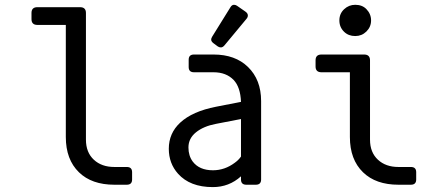

<svg xmlns="http://www.w3.org/2000/svg" viewBox="-20 -762 1798 792"><path d="M451.7 0Q358.4 0 305.7 -51.3Q251.5 -104 251.5 -196.8V-659.2H134.3Q109.9 -659.2 109.9 -683.1V-708.5Q109.9 -732.4 134.3 -732.4H310.1Q334.5 -732.4 334.5 -708.5V-186Q334.5 -133.3 367.2 -103Q399.4 -73.2 451.7 -73.2H502.9Q524.9 -73.2 524.9 -51.8V-21.5Q524.9 0 502.9 0Z M945.3 -742.2Q951.7 -742.2 957.5 -738.3L992.7 -713.9Q1002.4 -707 1002.4 -698.2Q1002.4 -690.9 996.6 -684.1L906.2 -575.2Q898.9 -566.4 891.1 -566.4Q883.8 -566.4 877.9 -570.8L860.8 -583.5Q851.1 -590.8 851.1 -598.6Q851.1 -604 855 -610.4L930.7 -732.4Q936.5 -742.2 945.3 -742.2ZM996.1 0Q974.1 0 974.1 -21.5V-34.7Q924.8 9.8 857.9 9.8Q763.7 9.8 714.4 -45.4Q676.3 -87.9 676.3 -148.4Q676.3 -212.4 723.1 -255.9Q773.4 -302.7 871.6 -321.8L974.1 -341.8Q971.7 -402.8 943.8 -432.1Q913.1 -463.9 860.8 -463.9H780.3Q758.3 -463.9 758.3 -485.4V-515.6Q758.3 -537.1 780.3 -537.1H860.8Q950.2 -537.1 1002.9 -485.8Q1057.1 -433.1 1057.1 -345.2V-21.5Q1057.1 0 1035.2 0ZM774.9 -95.7Q802.2 -59.6 858.4 -59.6Q907.2 -59.6 948.7 -90.8Q963.9 -101.6 974.1 -116.2V-271L870.6 -251Q819.3 -241.2 788.3 -216.1Q757.3 -190.9 757.3 -153.8Q757.3 -119.6 774.9 -95.7Z M1623.5 0Q1530.3 0 1477.5 -51.3Q1423.3 -104 1423.3 -196.8V-463.9H1306.2Q1281.7 -463.9 1281.7 -487.8V-513.2Q1281.7 -537.1 1306.2 -537.1H1481.9Q1506.3 -537.1 1506.3 -513.2V-186Q1506.3 -133.3 1539.1 -103Q1571.3 -73.2 1623.5 -73.2H1674.8Q1696.8 -73.2 1696.8 -51.8V-21.5Q1696.8 0 1674.8 0ZM1445.3 -742.2Q1474.1 -742.2 1491.2 -724.6Q1510.7 -704.6 1510.7 -677.7Q1510.7 -650.9 1491.2 -631.8Q1472.2 -613.3 1445.3 -613.3Q1417.5 -613.3 1399.4 -630.9Q1379.9 -649.9 1379.9 -677.7Q1379.9 -705.6 1399.4 -723.9Q1418.9 -742.2 1445.3 -742.2Z"/></svg>

Font: Simply Mono
Style: Book
Weight: 400
Designer: Wojciech Kalinowski "wmk69" (wmk69@o2.pl)
Foundry: Wojciech Kalinowski "wmk69" (wmk69@o2.pl)
Version: Version 1.0.0